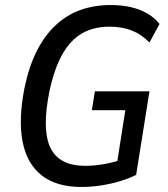

<svg xmlns="http://www.w3.org/2000/svg" viewBox="-20 -734 666 763"><path d="M304 9Q203 9 144.5 -38Q86 -85 69.5 -172.5Q53 -260 77 -383Q95 -470 126.5 -532Q158 -594 202.5 -635Q247 -676 301.5 -695Q356 -714 421 -714Q463 -714 498.5 -706Q534 -698 563.5 -681.5Q593 -665 614 -639L574 -565Q542 -598 503 -613Q464 -628 415 -628Q353 -628 307 -602Q261 -576 228.5 -519.5Q196 -463 176 -369Q146 -218 180.5 -146.5Q215 -75 319 -75Q357 -75 397.5 -82.5Q438 -90 476 -104L442 -66L478 -296H345L357 -371H574L521 -39Q493 -25 457 -14Q421 -3 381 3Q341 9 304 9Z"/></svg>

Font: Nunito Sans 10pt Condensed SemiBold
Style: Italic
Weight: 600
Width: 3
Italic angle: -9°
Designer: Vernon Adams
Foundry: Vernon Adams
Version: Version 3.101;gftools[0.9.27]